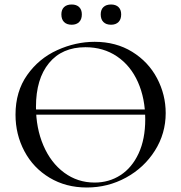

<svg xmlns="http://www.w3.org/2000/svg" viewBox="-20 -822 806 854"><path d="M100 -335H664V-312H100ZM49 -312Q49 -415 101 -488.5Q153 -562 234.5 -599Q316 -636 401 -636Q496 -636 568 -591.5Q640 -547 678.5 -474Q717 -401 717 -319Q717 -228 669 -152Q621 -76 540.5 -32Q460 12 366 12Q273 12 200.5 -31.5Q128 -75 88.5 -149.5Q49 -224 49 -312ZM626 -291Q626 -384 593.5 -457Q561 -530 500.5 -571Q440 -612 360 -612Q256 -612 198 -541.5Q140 -471 140 -347Q140 -252 173 -175Q206 -98 265.5 -54Q325 -10 401 -10Q465 -10 516 -43Q567 -76 596.5 -139.5Q626 -203 626 -291ZM253 -758Q253 -779 265 -790.5Q277 -802 299 -802Q320 -802 332 -790.5Q344 -779 344 -758Q344 -736 332 -724Q320 -712 299 -712Q277 -712 265 -724Q253 -736 253 -758ZM428 -758Q428 -779 440 -790.5Q452 -802 474 -802Q495 -802 507 -790.5Q519 -779 519 -758Q519 -736 507 -724Q495 -712 474 -712Q452 -712 440 -724Q428 -736 428 -758Z"/></svg>

Font: Cormorant Unicase Medium
Style: Regular
Weight: 500
Designer: Christian Thalmann (Catharsis Fonts)
Foundry: Catharsis Fonts
Version: Version 4.000